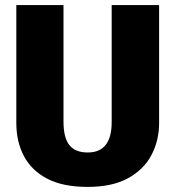

<svg xmlns="http://www.w3.org/2000/svg" viewBox="-20 -715 687 753"><path d="M324 18Q227 18 165.5 -14Q104 -46 74 -102.5Q44 -159 44 -233V-695H229V-239Q229 -175 252 -146Q275 -117 324 -117Q418 -117 418 -236V-695H604V-233Q604 -164 574 -107Q544 -50 482 -16Q420 18 324 18Z"/></svg>

Font: Trujillo ExtraBold
Style: Regular
Weight: 800
Designer: Fira Sans original fonts by bBox Type GmbH, Carrois Corporate GbR, & Edenspiekermann AG / Changes by Cristiano Sobral
Foundry: Fira Sans original fonts by bBox Type GmbH, Carrois Corporate GbR, & Edenspiekermann AG / Changes by Cristiano Sobral
Version: Version 4.301;July 28, 2020;FontCreator 13.0.0.2655 64-bit